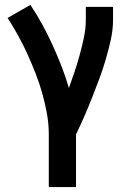

<svg xmlns="http://www.w3.org/2000/svg" viewBox="-20 -548 540 783"><path d="M179 215V0Q179 -42 171.5 -84Q164 -126 152.5 -167Q141 -208 125.5 -247.5Q110 -287 92.5 -326Q75 -365 54.5 -402Q34 -439 11 -475L104 -528Q130 -489 152.5 -448Q175 -407 194.5 -364Q214 -321 231 -277.5Q248 -234 261 -189Q273 -222 284.5 -256.5Q296 -291 305.5 -326Q315 -361 322.5 -396.5Q330 -432 330 -468V-520H441V-468Q441 -427 432 -386.5Q423 -346 411.5 -306.5Q400 -267 385.5 -228Q371 -189 356 -151Q341 -113 324.5 -75Q308 -37 290 0V215Z"/></svg>

Font: Iosevka SS04
Style: Bold
Weight: 700
Monospace: yes
Designer: Belleve Invis
Foundry: Belleve Invis
Version: Version 19.0.0; ttfautohint (v1.8.4)